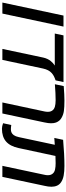

<svg xmlns="http://www.w3.org/2000/svg" viewBox="628 -1310 685 1982"><g transform="rotate(90 971.0 -318.5)"><path d="M140.1 -630.9H253.9L119.6 0H5.9Z M610.4 -500Q630.9 -524.9 652.3 -538.6L657.2 -541H325.7L344.7 -630.9H826.7L809.1 -549.3Q783.2 -540.5 765.9 -531.5Q748.5 -522.5 732.9 -508.3Q700.2 -479.5 687 -419.9L597.7 0H484.4L573.7 -421.4Q578.6 -444.3 588.4 -465.1Q598.1 -485.8 610.4 -500Z M1133.8 -469.7Q1133.8 -502 1115.7 -521.5Q1105 -534.2 1083.5 -541.5Q1071.3 -545.4 1052.2 -547.6Q1033.2 -549.8 1014.2 -549.8Q946.3 -549.8 849.1 -542L868.2 -633.3Q960 -640.6 1017.6 -640.6Q1086.4 -640.6 1124.8 -635Q1163.1 -629.4 1192.9 -612.3Q1228.5 -594.2 1244.1 -554.2Q1252 -534.2 1252 -501.5Q1252 -474.6 1243.2 -434.1L1150.9 0H1037.1L1129.9 -434.1Q1133.8 -451.7 1133.8 -469.7Z M1251.5 -7.3 1270 -91.8Q1294.4 -87.9 1314.9 -87.9Q1353 -87.9 1374 -116.7Q1387.7 -136.2 1395 -169.9L1474.1 -541L1403.3 -536.1L1422.9 -627Q1575.2 -640.6 1691.9 -640.6Q1749.5 -640.6 1791 -632.8Q1832.5 -625 1859.9 -606.4Q1884.3 -590.3 1895.8 -564.7Q1907.2 -539.1 1907.2 -507.3Q1907.2 -474.6 1898.4 -438L1805.2 0H1691.4L1783.7 -434.1Q1788.1 -451.2 1788.1 -469.7Q1788.1 -502 1770.5 -521Q1756.3 -537.6 1729 -543.7Q1701.7 -549.8 1664.1 -549.8Q1624.5 -549.8 1589.4 -547.9L1508.3 -169.9Q1489.7 -81.1 1440.7 -38.3Q1391.6 4.4 1307.6 4.4Q1284.2 4.4 1251.5 -7.3Z"/></g></svg>

Font: Viking Open Sans Light
Style: Bold Italic
Weight: 600
Italic angle: -12°
Foundry: Ascender Corporation
Version: Version 2.000